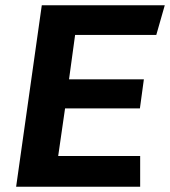

<svg xmlns="http://www.w3.org/2000/svg" viewBox="-20 -706 643 726"><path d="M41 0 138 -686H603L571 -574H264L241 -406H524L509 -296H226L200 -116H510V0Z"/></svg>

Font: Chivo Mono SemiBold
Style: Italic
Weight: 600
Italic angle: -8.05°
Monospace: yes
Version: Version 1.008